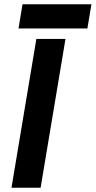

<svg xmlns="http://www.w3.org/2000/svg" viewBox="-20 -883 450 903"><path d="M34 0 151 -700H288L171 0ZM67 -749 86 -863H410L391 -749Z"/></svg>

Font: Figtree Light
Style: Bold Italic
Weight: 700
Italic angle: -9.5°
Version: Version 2.000